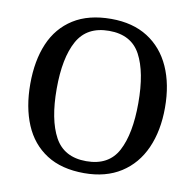

<svg xmlns="http://www.w3.org/2000/svg" viewBox="-81 -808 917 901"><g transform="rotate(10 377.0 -357.5)"><path d="M377 10Q269 10 197.5 -36Q126 -82 91 -165Q56 -248 56 -359Q56 -470 91 -552Q126 -634 198 -679.5Q270 -725 378 -725Q481 -725 552.5 -679.5Q624 -634 661 -551.5Q698 -469 698 -358Q698 -248 661 -165Q624 -82 552 -36Q480 10 377 10ZM377 -47Q484 -47 527.5 -129Q571 -211 571 -358Q571 -505 527.5 -586.5Q484 -668 378 -668Q272 -668 227 -586.5Q182 -505 182 -358Q182 -211 226.5 -129Q271 -47 377 -47Z"/></g></svg>

Font: Noto Serif Hentaigana Medium
Style: Regular
Weight: 500
Designer: Kazuhiro Yamada
Foundry: nipponia
Version: Version 1.000; ttfautohint (v1.8.4.7-5d5b)